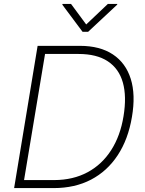

<svg xmlns="http://www.w3.org/2000/svg" viewBox="-20 -962 740 982"><path d="M254.4 0H75.7L83.5 -41H258.3Q354.5 -41.5 428 -81.1Q501.5 -120.6 548.6 -194.1Q595.7 -267.6 611.8 -367.7Q628.4 -468.8 608.4 -539.8Q588.4 -610.8 531.5 -648.4Q474.6 -686 381.8 -686H188.5L195.3 -727.5H388.7Q491.2 -727.5 557.1 -683.8Q623 -640.1 648.7 -558.8Q674.3 -477.5 654.8 -363.8Q635.7 -249.5 582 -168Q528.3 -86.4 445.6 -43.2Q362.8 0 254.4 0ZM217.3 -727.5 96.2 0H52.2L172.4 -727.5ZM343.3 -941.9 420.9 -836.9 531.7 -941.9H580.1L579.1 -938L430.7 -799.3H402.3L298.8 -938L299.8 -941.9Z"/></svg>

Font: Inter Tight ExtraLight
Style: Italic
Weight: 250
Italic angle: -9.39999°
Designer: Rasmus Andersson
Foundry: rsms
Version: Version 3.004